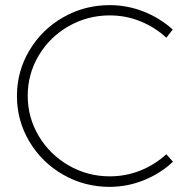

<svg xmlns="http://www.w3.org/2000/svg" viewBox="-20 -724 743 748"><path d="M408 -664Q321 -664 247.5 -622Q174 -580 131 -508Q88 -436 88 -351Q88 -266 131 -194Q174 -122 247.5 -79.5Q321 -37 408 -37Q470 -37 526.5 -59.5Q583 -82 628 -123L654 -94Q605 -48 540.5 -22Q476 4 407 4Q309 4 226 -43.5Q143 -91 94.5 -172.5Q46 -254 46 -350Q46 -446 94.5 -527.5Q143 -609 226 -656.5Q309 -704 407 -704Q476 -704 539.5 -679Q603 -654 653 -609L628 -577Q584 -618 527 -641Q470 -664 408 -664Z"/></svg>

Font: TypoPRO Montserrat
Style: Regular
Weight: 275
Designer: Julieta Ulanovsky
Foundry: Julieta Ulanovsky
Version: Version 6.001